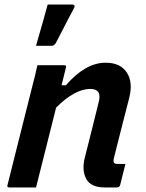

<svg xmlns="http://www.w3.org/2000/svg" viewBox="-20 -822 640 842"><path d="M144 -536H261Q273 -536 269 -525Q260 -488 250 -448H269Q310 -496 354 -521.5Q398 -547 443 -547Q507 -547 535.5 -505Q564 -463 547 -394Q530 -327 513 -261.5Q496 -196 479 -127Q476 -112 481 -107Q485 -103 497 -103H530Q524 -80 518.5 -57Q513 -34 507 -11Q504 0 493 0H439Q378 0 358 -38Q338 -76 352 -131Q368 -194 382.5 -252Q397 -310 413 -375Q428 -432 376 -432Q308 -432 226 -350Q204 -262 182 -174.5Q160 -87 138 0H21Q9 0 13 -11Q40 -118 66.5 -224.5Q93 -331 120 -437Q128 -467 134 -492Q140 -517 144 -536ZM297 -802Q305 -802 306.5 -797.5Q308 -793 305 -787Q287 -754 276 -732.5Q265 -711 254 -689.5Q243 -668 224 -632Q221 -628 217 -624.5Q213 -621 206 -621H138Q149 -660 156.5 -686Q164 -712 171.5 -738.5Q179 -765 189 -802Z"/></svg>

Font: Recursive Sn Lnr St SmB
Style: Italic
Weight: 600
Italic angle: -15°
Version: Version 1.079;hotconv 1.0.112;makeotfexe 2.5.65598; ttfautoh